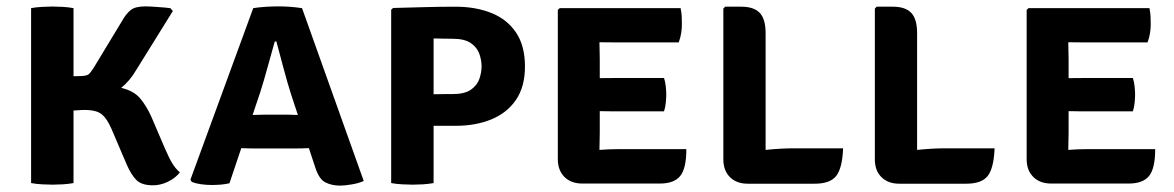

<svg xmlns="http://www.w3.org/2000/svg" viewBox="-20 -574 3682 602"><path d="M544 -33.5Q530.5 -16 506.5 -4.2Q482.5 7.5 457.5 7Q423 6.5 407 -10.2Q391 -27 378 -56.5L329.5 -170Q315.5 -202 299.8 -215Q284 -228 254.5 -229Q247.5 -229.5 235.5 -229Q223.5 -228.5 210.5 -227.5V0Q194 3 176.5 4Q159 5 145 5Q133 5 113 4Q93 3 77.5 0V-548.5Q93 -551.5 113 -552.5Q133 -553.5 145 -553.5Q159 -553.5 176.5 -552.5Q194 -551.5 210.5 -548.5V-335L233 -335.5Q251.5 -336 257.8 -341Q264 -346 273.5 -361L362.5 -508Q375 -530.5 389.5 -542.2Q404 -554 435.5 -554Q447 -554 472.2 -552.2Q497.5 -550.5 514 -548.5L522 -539.5L408 -356Q386.5 -319.5 360 -298.5Q399 -289.5 419 -266Q439 -242.5 454.5 -208L496.5 -110Q510 -78.5 520.2 -61.8Q530.5 -45 544 -33.5Z M778 -108.5Q771 -108.5 758.8 -108.8Q746.5 -109 736.5 -109.5L699.5 0.5Q687.5 3.5 673 4.8Q658.5 6 643.5 6Q626 6 609.2 3.5Q592.5 1 581.5 -3.5L577 -10.5L774 -548.5Q794 -551.5 815 -552.8Q836 -554 853 -554Q868.5 -554 887.5 -552.8Q906.5 -551.5 927 -548.5L1120.5 -6.5Q1105 0.5 1083 4.2Q1061 8 1046 8Q1021 8 1000.8 -1.8Q980.5 -11.5 968.5 -49L948.5 -109.5Q939 -109 927.2 -108.8Q915.5 -108.5 908 -108.5ZM796.5 -286.5 772 -213.5Q781 -213.5 791.5 -214Q802 -214.5 809 -214.5H881.5Q888 -214.5 896.8 -214Q905.5 -213.5 914 -213.5L893 -277Q881.5 -313 869 -360Q856.5 -407 846.5 -444H841.5Q831.5 -408.5 819.2 -364Q807 -319.5 796.5 -286.5Z M1626 -365.5Q1626 -302.5 1598 -261.2Q1570 -220 1520.8 -199.8Q1471.5 -179.5 1408.5 -179.5H1339.5V0Q1323 3 1305.5 4Q1288 5 1274 5Q1262 5 1242 4Q1222 3 1206.5 0V-543.5L1212.5 -549Q1255 -550 1306.8 -551.5Q1358.5 -553 1408.5 -553Q1471.5 -553 1520.8 -533.2Q1570 -513.5 1598 -472Q1626 -430.5 1626 -365.5ZM1339.5 -453.5V-278.5Q1357.5 -279 1374.2 -279Q1391 -279 1399 -279Q1437 -279 1456.8 -293Q1476.5 -307 1483.2 -327.2Q1490 -347.5 1490 -366Q1490 -384.5 1483.2 -404.5Q1476.5 -424.5 1456.8 -438.5Q1437 -452.5 1399 -452.5Q1384 -452.5 1371.5 -452.8Q1359 -453 1339.5 -453.5Z M2132 -106.5Q2132 -46 2112.8 -22.2Q2093.5 1.5 2049 1.5H1806Q1770.5 1.5 1749.8 -19.2Q1729 -40 1729 -75V-543L1735 -548.5H2114Q2117 -534 2117.5 -521Q2118 -508 2118 -496.5Q2118 -485 2115.8 -470.2Q2113.5 -455.5 2108 -441H1920Q1910 -441 1893.5 -441.2Q1877 -441.5 1859.5 -441.5Q1859.5 -428 1860 -416.2Q1860.5 -404.5 1860.5 -389V-329Q1897 -329.5 1920 -329.5H2062Q2066 -317.5 2067.5 -302.8Q2069 -288 2069 -278Q2069 -266.5 2067.5 -251.8Q2066 -237 2062 -225H1920Q1910.5 -225 1894 -225Q1877.5 -225 1860.5 -225.5V-157.5Q1860.5 -142 1860 -130.5Q1859.5 -119 1859.5 -104.5V-104Q1874.5 -105 1889 -105.8Q1903.5 -106.5 1924 -106.5Z M2623.5 -109Q2621 -47 2602 -22.5Q2583 2 2534.5 2H2324.5Q2289.5 2 2268.8 -18.5Q2248 -39 2248 -74.5V-547L2253.5 -553H2304.5Q2343.5 -553 2362 -533.8Q2380.5 -514.5 2380.5 -470V-104Q2429 -109 2469 -109Z M3098.5 -109Q3096 -47 3077 -22.5Q3058 2 3009.5 2H2799.5Q2764.5 2 2743.8 -18.5Q2723 -39 2723 -74.5V-547L2728.5 -553H2779.5Q2818.5 -553 2837 -533.8Q2855.5 -514.5 2855.5 -470V-104Q2904 -109 2944 -109Z M3602 -106.5Q3602 -46 3582.8 -22.2Q3563.5 1.5 3519 1.5H3276Q3240.5 1.5 3219.8 -19.2Q3199 -40 3199 -75V-543L3205 -548.5H3584Q3587 -534 3587.5 -521Q3588 -508 3588 -496.5Q3588 -485 3585.8 -470.2Q3583.5 -455.5 3578 -441H3390Q3380 -441 3363.5 -441.2Q3347 -441.5 3329.5 -441.5Q3329.5 -428 3330 -416.2Q3330.5 -404.5 3330.5 -389V-329Q3367 -329.5 3390 -329.5H3532Q3536 -317.5 3537.5 -302.8Q3539 -288 3539 -278Q3539 -266.5 3537.5 -251.8Q3536 -237 3532 -225H3390Q3380.5 -225 3364 -225Q3347.5 -225 3330.5 -225.5V-157.5Q3330.5 -142 3330 -130.5Q3329.5 -119 3329.5 -104.5V-104Q3344.5 -105 3359 -105.8Q3373.5 -106.5 3394 -106.5Z"/></svg>

Font: Signika SC SemiBold
Style: Regular
Weight: 600
Designer: Anna Giedryś
Foundry: Anna Giedryś
Version: Version 2.000; ttfautohint (v1.8.3) -l 8 -r 50 -G 200 -x 9 -